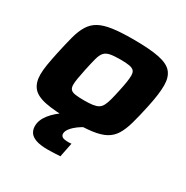

<svg xmlns="http://www.w3.org/2000/svg" viewBox="-164 -657 966 995"><g transform="rotate(30 319.0 -159.5)"><path d="M286 8Q185 8 128.5 -3.5Q72 -15 49 -43.5Q26 -72 26 -120Q26 -146 31.5 -179.5Q37 -213 46 -255Q60 -320 72 -365.5Q84 -411 102.5 -441Q121 -471 151 -487.5Q181 -504 229.5 -511Q278 -518 352 -518Q452 -518 508 -506.5Q564 -495 587 -467Q610 -439 610 -390Q610 -363 605.5 -330Q601 -297 592 -255Q578 -189 565 -143Q552 -97 534 -67.5Q516 -38 486 -21.5Q456 -5 408 1.5Q360 8 286 8ZM289 -116Q320 -116 340.5 -119Q361 -122 373.5 -129.5Q386 -137 394 -152.5Q402 -168 408.5 -192.5Q415 -217 423 -255Q430 -287 433.5 -310Q437 -333 437 -350Q437 -369 428.5 -378Q420 -387 401 -390.5Q382 -394 348 -394Q309 -394 286.5 -389.5Q264 -385 252 -371.5Q240 -358 232.5 -330Q225 -302 215 -255Q208 -222 204 -198Q200 -174 200 -159Q200 -141 208 -131.5Q216 -122 236 -119Q256 -116 289 -116ZM255 199Q208 199 182 189.5Q156 180 145.5 163.5Q135 147 135 126Q135 90 162.5 55Q190 20 238 -11L368 0Q349 8 328.5 23Q308 38 294.5 55Q281 72 281 87Q281 99 290.5 105.5Q300 112 326 112Q329 112 333.5 112Q338 112 345 111L328 196Q312 197 291 198Q270 199 255 199Z"/></g></svg>

Font: Saira Expanded
Style: Bold Italic
Weight: 700
Width: 7
Italic angle: -12°
Designer: Hector Gatti with collaboration of the Omnibus-Type team
Foundry: Omnibus-Type
Version: Version 1.101